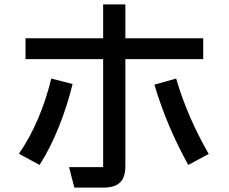

<svg xmlns="http://www.w3.org/2000/svg" viewBox="-20 -824 1040 873"><path d="M318 29 294 -64H449V-555H96V-650H449V-804H550V-650H904V-555H550V-68Q550 -18 526 5.5Q502 29 450 29ZM66 -125Q116 -197 153.5 -285.5Q191 -374 213 -467L310 -442Q286 -343 247.5 -247Q209 -151 160 -74ZM836 -74Q738 -251 682 -439L781 -467Q831 -294 929 -124Z"/></svg>

Font: IBM Plex Sans JP Medium
Style: Regular
Weight: 500
Designer: Mike Abbink; Paul van der Laan; Pieter van Rosmalen; Wujin Sim; Yejin Wi; Jinhee Kim; Boomi Park; Yona Kim; Kichan Ma
Foundry: Sandoll Inc.
Version: Version 1.001